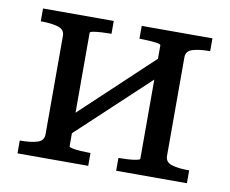

<svg xmlns="http://www.w3.org/2000/svg" viewBox="-62 -585 794 663"><g transform="rotate(10 335.0 -254.0)"><path d="M122 -81V-427Q122 -449 99 -456Q76 -463 40 -463H38V-508H286V-463H283Q269 -463 252 -462Q235 -461 223 -459Q211 -457 211 -453V-173L459 -406V-453Q459 -457 446.5 -459Q434 -461 417 -462Q400 -463 386 -463H384V-508H632V-463H630Q594 -463 571 -456Q548 -449 548 -427V-81Q548 -59 571 -52Q594 -45 630 -45H632V0H384V-45H386Q400 -45 417 -46Q434 -47 446.5 -49.5Q459 -52 459 -55V-333L211 -101V-55Q211 -52 223 -49.5Q235 -47 252 -46Q269 -45 283 -45H286V0H38V-45H40Q76 -45 99 -52Q122 -59 122 -81Z"/></g></svg>

Font: Roboto Serif 20pt
Style: Regular
Weight: 400
Designer: Greg Gazdowicz
Foundry: Commercial Type
Version: Version 1.008